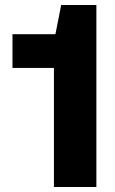

<svg xmlns="http://www.w3.org/2000/svg" viewBox="-20 -749 461 769"><path d="M196 0V-477H30V-612H202L225 -729H366V0Z"/></svg>

Font: Hubot Sans Condensed ExtraLight
Style: Bold
Weight: 700
Version: Version 2.000